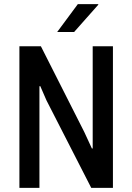

<svg xmlns="http://www.w3.org/2000/svg" viewBox="-20 -910 640 930"><path d="M74 0V-686H178L388 -271L425 -191H429V-686H527V0H422L205 -424L175 -493L171 -492V0ZM257 -755 357 -890H456V-887L339 -755Z"/></svg>

Font: Chivo Mono Medium
Style: Regular
Weight: 400
Monospace: yes
Version: Version 1.008